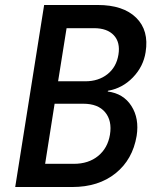

<svg xmlns="http://www.w3.org/2000/svg" viewBox="-20 -750 640 770"><path d="M41 0 157 -730H372Q474 -730 526 -679Q578 -628 564 -541Q555 -483 513 -439.5Q471 -396 413 -386L412 -383Q475 -375 507 -325Q539 -275 528 -205Q512 -110 443.5 -55Q375 0 270 0ZM213 -424H322Q375 -424 411 -452.5Q447 -481 455 -531Q463 -580 436.5 -608.5Q410 -637 357 -637H247ZM161 -93H276Q335 -93 373.5 -124.5Q412 -156 421 -210Q430 -266 401.5 -300Q373 -334 314 -334H199Z"/></svg>

Font: JetBrains Mono NL SemiBold
Style: Italic
Weight: 600
Italic angle: -9°
Monospace: yes
Designer: Philipp Nurullin, Konstantin Bulenkov
Foundry: JetBrains
Version: Version 2.305; ttfautohint (v1.8.4.7-5d5b)